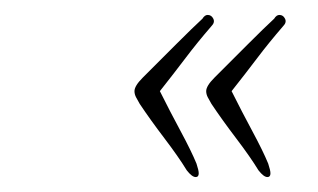

<svg xmlns="http://www.w3.org/2000/svg" viewBox="-20 -276 426 257"><path d="M338 -39Q333 -39 326 -48Q315 -66 296 -91Q277 -116 263 -137Q260 -142 258 -146Q256 -150 256 -154Q256 -161 267 -172Q290 -195 312 -217Q334 -239 347 -251Q350 -256 354 -256Q359 -256 361.5 -251Q364 -246 359 -241Q340 -219 324.5 -198.5Q309 -178 290 -154Q304 -126 318 -100Q332 -74 339 -57Q342 -48 342 -44Q342 -39 338 -39ZM242 -39Q237 -39 230 -48Q219 -66 200 -91Q181 -116 167 -137Q164 -142 162 -146Q160 -150 160 -154Q160 -161 171 -172Q194 -195 216 -217Q238 -239 251 -251Q254 -256 258 -256Q263 -256 265.5 -251Q268 -246 263 -241Q244 -219 228.5 -198.5Q213 -178 194 -154Q208 -126 222 -100Q236 -74 243 -57Q246 -48 246 -44Q246 -39 242 -39Z"/></svg>

Font: Hurricane
Style: Regular
Weight: 400
Designer: Robert E. Leuschke
Foundry: Robert E. Leuschke
Version: Version 1.010; ttfautohint (v1.8.3)